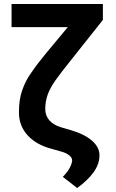

<svg xmlns="http://www.w3.org/2000/svg" viewBox="-20 -750 583 963"><path d="M496 -650 319 -427Q294 -396 258 -347Q233 -311 220 -278Q207 -242 207 -203Q207 -170 228 -146Q248 -123 288 -111L336 -97Q404 -77 442 -44Q479 -11 479 29Q479 71 451 112Q419 156 367 193L295 137Q319 113 330 91Q340 73 342 55Q342 41 327 29Q311 16 283 9L244 -2Q162 -23 119 -71Q75 -118 75 -187Q75 -251 91 -296Q108 -346 138 -387Q164 -426 212 -484L320 -614H38V-730H496Z"/></svg>

Font: Sinter Bold
Style: Regular
Weight: 700
Foundry: Adobe & rsms
Version: Version 1.000